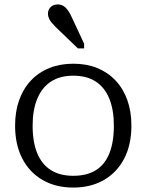

<svg xmlns="http://www.w3.org/2000/svg" viewBox="-20 -834 660 865"><path d="M572 -268Q572 -182 539.5 -119.5Q507 -57 448 -23Q389 11 310 11Q231 11 172 -23Q113 -57 80.5 -119.5Q48 -182 48 -268Q48 -332 66.5 -383.5Q85 -435 119.5 -471.5Q154 -508 202.5 -527.5Q251 -547 310 -547Q370 -547 418 -527.5Q466 -508 500.5 -471.5Q535 -435 553.5 -383.5Q572 -332 572 -268ZM127 -268Q127 -193 148 -143Q169 -93 209.5 -67.5Q250 -42 310 -42Q371 -42 411.5 -67Q452 -92 472.5 -142.5Q493 -193 493 -268Q493 -339 472.5 -389.5Q452 -440 411.5 -466.5Q371 -493 310 -493Q250 -493 209.5 -466.5Q169 -440 148 -389.5Q127 -339 127 -268ZM303 -757 359 -637V-616H331L232 -711Q222 -721 213.5 -731Q205 -741 200.5 -751.5Q196 -762 196 -772Q196 -790 208 -802Q220 -814 240 -814Q255 -814 266 -807Q277 -800 286 -787.5Q295 -775 303 -757Z"/></svg>

Font: Roboto Serif Light
Style: Regular
Weight: 300
Designer: Greg Gazdowicz
Foundry: Commercial Type
Version: Version 1.008